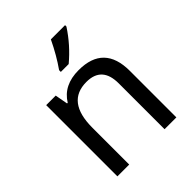

<svg xmlns="http://www.w3.org/2000/svg" viewBox="-211 -894 1022 1022"><g transform="rotate(-45 300.0 -383.0)"><path d="M433.1 0V-345.2Q433.1 -472.2 316.9 -472.2Q167 -472.2 167 -277.8V0H78.1V-536.1H149.9L163.1 -463.9H168Q218.3 -545.9 332 -545.9Q522 -545.9 522 -350.1V0ZM258.3 -619.1Q304.2 -684.1 343.3 -766.1H450.2V-755.9Q395.5 -671.4 317.4 -606H258.3Z"/></g></svg>

Font: Noto Mono
Style: Regular
Weight: 400
Designer: Monotype Design Team
Foundry: Monotype Imaging Inc.
Version: Version 1.00